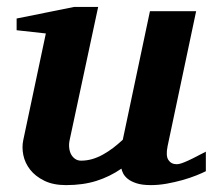

<svg xmlns="http://www.w3.org/2000/svg" viewBox="-20 -520 614 552"><path d="M571.8 -27.8Q561.5 -22.5 543.7 -15.4Q525.9 -8.3 504.2 -2.2Q482.4 3.9 459 8.1Q435.5 12.2 414.1 12.2Q388.2 12.2 372.1 6.8Q356 1.5 346.9 -6.1Q337.9 -13.7 334 -21.7Q330.1 -29.8 329.1 -35.2Q295.9 -12.2 257.3 0Q218.8 12.2 169.9 12.2Q132.8 12.2 107.2 -0.5Q81.5 -13.2 66.7 -32.2Q51.8 -51.3 47.1 -74Q42.5 -96.7 46.9 -117.2L111.8 -423.8L27.8 -433.1V-466.8L192.9 -500H262.2L180.2 -117.2Q177.7 -105.5 179 -94.7Q180.2 -84 184.6 -75.9Q189 -67.9 196.3 -63Q203.6 -58.1 212.9 -58.1Q229.5 -58.1 245.4 -62.7Q261.2 -67.4 276.1 -75.7Q291 -84 305.2 -94.7Q319.3 -105.5 333 -118.2L411.1 -487.8H543.9L461.9 -100.1Q456.1 -72.3 464.1 -60.1Q472.2 -47.9 487.8 -47.9Q491.7 -47.9 496.8 -49.1Q502 -50.3 511 -54Q520 -57.6 534.4 -64.7Q548.8 -71.8 571.8 -84Z"/></svg>

Font: Charis SIL
Style: Bold Italic
Weight: 700
Italic angle: -11°
Foundry: SIL International
Version: Version 4.112